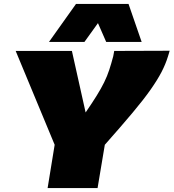

<svg xmlns="http://www.w3.org/2000/svg" viewBox="-20 -960 886 980"><path d="M223 0 259 -221 60 -700H347L417 -386Q450 -434 473 -471Q496 -508 511.5 -539.5Q527 -571 537.5 -603Q548 -635 558 -673Q559 -680 560.5 -686.5Q562 -693 563 -700L846 -701Q844 -693 841.5 -685.5Q839 -678 837 -671Q825 -632 804.5 -592.5Q784 -553 749 -503Q714 -453 657 -385Q600 -317 515 -221L478 0ZM230 -746 368 -940H636L703 -746H522L480 -842L411 -746Z"/></svg>

Font: Georama Extended Black
Style: Italic
Weight: 900
Width: 7
Italic angle: -9°
Designer: Jean-Baptiste Levee
Foundry: Production Type
Version: Version 1.000